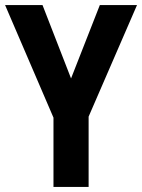

<svg xmlns="http://www.w3.org/2000/svg" viewBox="-20 -827 558 754"><path d="M259 -519 147 -807H0L190 -365V-93H328V-369L518 -807H372Z"/></svg>

Font: Noto Sans Kannada UI Condensed
Style: Bold
Weight: 700
Width: 3
Designer: Jelle Bosma - Monotype Design Team
Foundry: Monotype Imaging Inc.
Version: Version 2.005